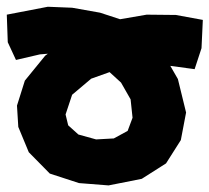

<svg xmlns="http://www.w3.org/2000/svg" viewBox="-28 -525 623 571"><path d="M-7.8 -481.4 -4.9 -399.4 19.5 -346.7 90.8 -363.3 114.3 -365.2 106.4 -359.4 45.9 -285.2 22.5 -210.9 26.4 -147.5 57.6 -72.3 120.1 -8.8 207 19.5 294.9 26.4 393.6 6.8 465.8 -39.1 509.8 -108.4 525.4 -190.4 501 -290 478.5 -329.1 550.8 -319.3 571.3 -381.8 575.2 -465.8 495.1 -480.5 408.2 -481.4 329.1 -467.8 269.5 -487.3 186.5 -502 114.3 -504.9ZM297.9 -310.5 332 -279.3 360.4 -229.5 366.2 -174.8 351.6 -135.7 310.5 -113.3 257.8 -110.4 205.1 -125 174.8 -152.3 167 -184.6 186.5 -243.2 243.2 -291Z"/></svg>

Font: MaokenAssortedSans-TC
Style: Regular
Weight: 500
Version: Version 0.83